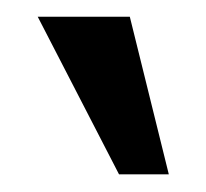

<svg xmlns="http://www.w3.org/2000/svg" viewBox="-20 -1006 243 226"><path d="M120.1 -800.8 24.4 -986.3H132.8L178.7 -800.8Z"/></svg>

Font: Antonio Medium
Style: Regular
Weight: 500
Designer: Vernon Adams
Foundry: Vernon Adams
Version: Version 1.002